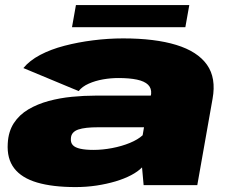

<svg xmlns="http://www.w3.org/2000/svg" viewBox="-20 -752 942 780"><path d="M287 8Q331 8 372.2 1.8Q413.5 -4.5 449.5 -15.2Q485.5 -26 513 -40.5Q540.5 -55 557 -72L563.5 0H781.5L843.5 -350.5Q859 -435 820.8 -489Q782.5 -543 696 -569.5Q609.5 -596 480 -596Q419.5 -596 358.2 -588.2Q297 -580.5 241.5 -566Q186 -551.5 143 -528.8Q100 -506 75 -475.5L299.5 -382Q314 -400.5 340.5 -412.2Q367 -424 398.5 -429.5Q430 -435 461 -435Q506 -435 536.5 -428.5Q567 -422 581.5 -407.8Q596 -393.5 594 -370.5L592.5 -363.5H366.5Q321.5 -363.5 272.5 -358.8Q223.5 -354 178 -341.8Q132.5 -329.5 95.5 -307.8Q58.5 -286 36.2 -251.8Q14 -217.5 11.5 -169.5Q7.5 -107.5 37.8 -68.2Q68 -29 130.8 -10.5Q193.5 8 287 8ZM360 -143Q327 -143 306 -147.8Q285 -152.5 275.8 -162.5Q266.5 -172.5 268 -189.5Q268.5 -203 276.2 -212Q284 -221 298 -225.8Q312 -230.5 332.2 -232.8Q352.5 -235 380 -235H565L559.5 -202.5Q540.5 -185 507.8 -171.5Q475 -158 435.8 -150.5Q396.5 -143 360 -143ZM272.5 -641.5H733L749 -731.5H288.5Z"/></svg>

Font: Anybody Expanded Black
Style: Italic
Weight: 900
Width: 7
Italic angle: -10°
Version: Version 1.113;gftools[0.9.25]